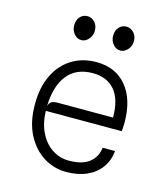

<svg xmlns="http://www.w3.org/2000/svg" viewBox="-114 -853 828 950"><g transform="rotate(15 300.0 -378.0)"><path d="M312 7.5Q251 7.5 197.5 -25.2Q144 -58 110.8 -121.5Q77.5 -185 77.5 -276.5Q77.5 -363.5 108 -426.2Q138.5 -489 193 -522.8Q247.5 -556.5 319 -556.5Q417.5 -556.5 473.5 -488.8Q529.5 -421 529.5 -303Q529.5 -288.5 528.5 -276.5L527 -258.5H138Q140 -194 163.5 -147.2Q187 -100.5 225.8 -75.2Q264.5 -50 312 -50Q379.5 -50 415.5 -78.2Q451.5 -106.5 457 -155H520.5Q516 -106.5 489.8 -69.8Q463.5 -33 418.2 -12.8Q373 7.5 312 7.5ZM138 -281.5Q142 -301 154 -306.8Q166 -312.5 184 -312.5H468Q468 -406 427.8 -452.5Q387.5 -499 315.5 -499Q229.5 -499 184.8 -441.5Q140 -384 138 -281.5ZM217 -642Q194 -642 179 -661Q164 -680 164 -703.5Q164 -731 179 -747.8Q194 -764.5 217 -764.5Q238 -764.5 254 -747.8Q270 -731 270 -703.5Q270 -680 254 -661Q238 -642 217 -642ZM416.5 -642Q394 -642 378.8 -660.8Q363.5 -679.5 363.5 -703.5Q363.5 -731.5 378.8 -748Q394 -764.5 416.5 -764.5Q437.5 -764.5 453.8 -747.8Q470 -731 470 -703.5Q470 -679.5 453.8 -660.8Q437.5 -642 416.5 -642Z"/></g></svg>

Font: Spline Sans Mono Light
Style: Regular
Weight: 300
Monospace: yes
Version: Version 1.004